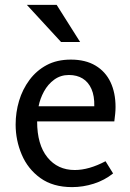

<svg xmlns="http://www.w3.org/2000/svg" viewBox="-20 -753 534 786"><path d="M270 -509Q330 -509 371 -484.5Q412 -460 432.5 -416.5Q453 -373 453 -315Q453 -301 451.5 -286.5Q450 -272 448 -256H132Q132 -161 174 -109Q216 -57 286 -57Q315 -57 346.5 -66Q378 -75 412 -93L443 -43Q408 -15 364 -1Q320 13 275 13Q197 13 145.5 -24Q94 -61 69 -120Q44 -179 44 -243Q44 -293 58 -340Q72 -387 100.5 -425.5Q129 -464 171 -486.5Q213 -509 270 -509ZM262 -446Q228 -446 202 -427Q176 -408 160 -378.5Q144 -349 138 -318H366Q367 -360 354.5 -388.5Q342 -417 318.5 -431.5Q295 -446 262 -446ZM212 -733 308 -581H230L90 -733Z"/></svg>

Font: Rosario Light Light
Style: Regular
Weight: 300
Version: Version 1.101; ttfautohint (v1.8.1.43-b0c9)